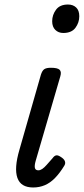

<svg xmlns="http://www.w3.org/2000/svg" viewBox="-20 -815 371 850"><path d="M127 15Q72 15 57 -27.5Q42 -70 66 -152L161 -484Q167 -503 176.5 -509Q186 -515 205 -515Q235 -515 244 -506Q253 -497 247 -477L138 -103Q132 -82 134.5 -71.5Q137 -61 150 -61Q158 -61 167 -67Q176 -73 186.5 -85Q197 -97 213 -115Q220 -125 228 -127Q236 -129 248 -121Q263 -112 267 -102Q271 -92 265 -82Q245 -49 223.5 -27Q202 -5 178 5Q154 15 127 15ZM260 -669Q239 -669 225 -682.5Q211 -696 211 -721Q211 -749 228 -772Q245 -795 281 -795Q303 -795 317 -782Q331 -769 331 -743Q331 -715 314 -692Q297 -669 260 -669Z"/></svg>

Font: Playwrite AU NSW
Style: Regular
Weight: 400
Designer: Veronika Burian, José Scaglione
Foundry: TypeTogether
Version: Version 1.002